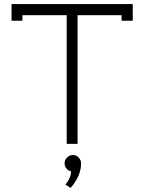

<svg xmlns="http://www.w3.org/2000/svg" viewBox="-20 -699 700 933"><path d="M297.9 198.2Q325.2 165 325.2 133.8Q312 130.9 303 120.1Q293.9 109.4 293.9 95.2Q293.9 78.6 306.2 66.4Q318.4 54.2 335 54.2Q351.1 54.2 362.5 66.7Q374 79.1 374 95.2Q374 155.3 323.2 213.9ZM36.1 -679.2H625V-598.1H570.8V-625H356.9V0H304.2V-625H88.9V-598.1H36.1Z"/></svg>

Font: Rawengulk
Style: Demibold
Weight: 600
Version: Version 0.92